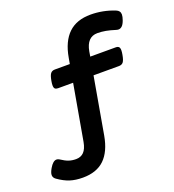

<svg xmlns="http://www.w3.org/2000/svg" viewBox="-198 -759 979 1078"><g transform="rotate(-20 291.5 -220.0)"><path d="M608.4 -615.2Q631.3 -606.4 631.3 -583.5Q631.3 -570.8 624 -550.3Q616.2 -528.8 606.4 -519.8Q596.7 -510.7 585 -510.7Q579.1 -510.7 570.8 -513.2Q540.5 -522.9 515.4 -527.6Q490.2 -532.2 465.8 -532.2Q402.8 -532.2 388.2 -451.2L383.3 -421.9H535.2Q547.9 -421.9 553.7 -416Q559.6 -410.2 559.6 -395.5Q559.6 -385.3 556.6 -369.1Q551.3 -338.9 542.5 -327.9Q533.7 -316.9 516.6 -316.9H364.7L305.2 22Q289.1 112.3 242.2 157.5Q195.3 202.6 113.3 202.6Q70.3 202.6 37.1 192.1Q3.9 181.6 -32.7 155.8Q-47.9 145 -47.9 129.4Q-47.9 114.7 -34.2 91.3Q-13.7 56.2 7.3 56.2Q15.6 56.2 23.9 61.5Q48.8 78.1 68.6 85Q88.4 91.8 112.3 91.8Q141.1 91.8 158.9 73.5Q176.8 55.2 184.1 15.6L242.7 -316.9H153.3Q140.6 -316.9 134.8 -322.5Q128.9 -328.1 128.9 -342.8Q128.9 -353 131.8 -369.1Q137.2 -399.4 146 -410.6Q154.8 -421.9 171.9 -421.9H261.2L267.6 -457.5Q283.7 -549.8 332.3 -596.4Q380.9 -643.1 464.8 -643.1Q539.1 -643.1 608.4 -615.2Z"/></g></svg>

Font: Courier Prime
Style: Bold Italic
Weight: 700
Italic angle: -10°
Designer: Alan Dague-Greene
Foundry: Quote-Unquote Apps
Version: Version 3.018